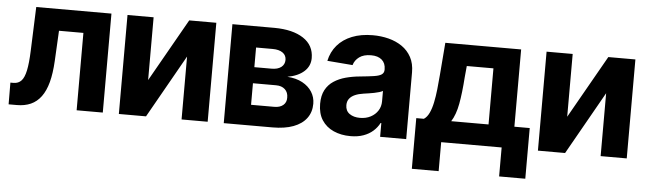

<svg xmlns="http://www.w3.org/2000/svg" viewBox="-46 -724 3558 1055"><g transform="rotate(5 1733.0 -197.0)"><path d="M11.9 0 11.3 -119.7H29.1Q55.3 -120 71.5 -137.2Q87.7 -154.3 96.3 -194.6Q104.9 -235 107.4 -303.7L116.6 -545.9H531.4V0H387.1V-426.8H252.5L243.8 -259.6Q240.2 -191.2 227.1 -141.9Q213.9 -92.7 190.6 -61.2Q167.3 -29.7 133.9 -14.8Q100.6 0 57.2 0Z M764 -199.6 960.4 -545.9H1109.9V0H965.9V-346.9L769.8 0H620V-545.9H764Z M1198.6 0V-545.9H1430.7Q1531.7 -545.4 1590.3 -507.1Q1648.9 -468.8 1649 -398Q1648.9 -353.8 1616 -324.3Q1583.1 -294.8 1524.6 -284.2Q1573.4 -281 1608 -262.3Q1642.6 -243.6 1661 -214.2Q1679.5 -184.8 1679.5 -148.8Q1679.5 -102.4 1654.5 -68.9Q1629.5 -35.4 1582.2 -17.7Q1534.9 0 1466.6 0ZM1339.3 -113.5H1466.6Q1498.1 -113.3 1516.2 -128.4Q1534.3 -143.5 1533.8 -169.7Q1534.3 -198.7 1516.2 -215.6Q1498.1 -232.4 1466.6 -232.4H1339.3ZM1339.3 -321.1H1434.2Q1468.1 -321 1487.2 -335.7Q1506.3 -350.5 1506.4 -375.8Q1506.3 -401.1 1486.2 -415.3Q1466 -429.5 1430.7 -429.5H1339.3Z M1898 10.4Q1846 10.4 1804.8 -8Q1763.7 -26.3 1740.2 -62.4Q1716.8 -98.5 1716.8 -152.3Q1716.8 -198 1733.3 -228.7Q1749.8 -259.4 1778.6 -278.3Q1807.4 -297.2 1844.2 -307.1Q1881 -317 1921.7 -320.7Q1969.1 -325.3 1998.1 -329.6Q2027.1 -333.9 2040.3 -342.9Q2053.5 -352 2053.5 -369.3V-371.7Q2053.5 -405.2 2032.4 -423.7Q2011.3 -442.2 1972.9 -442.2Q1932 -442.2 1907.8 -424.4Q1883.6 -406.6 1875.8 -379.5L1735.9 -390.8Q1746.6 -440.6 1777.8 -477Q1809 -513.3 1858.5 -533Q1908.1 -552.7 1973.4 -552.7Q2018.8 -552.7 2060.4 -542.1Q2101.9 -531.4 2134.5 -509.1Q2167.1 -486.7 2186 -451.7Q2204.9 -416.7 2204.9 -368.2V0H2061.1V-76H2057.2Q2043.9 -50.5 2022 -31.1Q2000.1 -11.7 1969.3 -0.7Q1938.6 10.4 1898 10.4ZM1941.2 -94.1Q1974.6 -94.1 2000.1 -107.5Q2025.7 -120.9 2040.2 -143.7Q2054.7 -166.5 2054.7 -194.9V-252.7Q2047.9 -248.4 2035.4 -244.6Q2023 -240.8 2007.8 -237.8Q1992.5 -234.8 1977.4 -232.5Q1962.3 -230.3 1950 -228.5Q1923.1 -224.7 1903.2 -216.1Q1883.2 -207.4 1872.2 -193.1Q1861.1 -178.8 1861.1 -157.4Q1861.1 -126.3 1883.6 -110.2Q1906.2 -94.1 1941.2 -94.1Z M2250 159.8V-119.7H2292Q2309.8 -131.2 2321.3 -155.9Q2332.9 -180.6 2339.9 -214.5Q2347 -248.4 2351.2 -287.6Q2355.5 -326.8 2358.6 -366.6L2373 -545.9H2791.2V-119.7H2875.8V159.8H2731.4V0H2397.9V159.8ZM2442.8 -119.7H2648.6V-429.1H2501.6L2495.7 -366.6Q2489.7 -279.4 2478.5 -218.7Q2467.2 -157.9 2442.8 -119.7Z M3075.5 -199.6 3272 -545.9H3421.4V0H3277.4V-346.9L3081.3 0H2931.5V-545.9H3075.5Z"/></g></svg>

Font: Inter Tight
Style: Regular
Weight: 400
Designer: Rasmus Andersson
Foundry: rsms
Version: Version 3.002